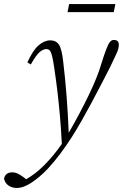

<svg xmlns="http://www.w3.org/2000/svg" viewBox="-100 -684 606 947"><path d="M-80 197Q-77 181 -66 173.5Q-55 166 -40 166Q-26 166 -13 172Q0 178 16 190L29 200Q75 174 117 132Q163 86 205 26Q201 -52 195.5 -113.5Q190 -175 183.5 -230.5Q177 -286 168 -346Q162 -387 157 -407.5Q152 -428 145.5 -435Q139 -442 128 -442Q114 -442 96.5 -428Q79 -414 52 -366L35 -376Q62 -436 90.5 -460.5Q119 -485 148 -485Q176 -485 190.5 -464Q205 -443 212 -378Q222 -294 228.5 -209Q235 -124 239 -29Q297 -130 339 -217.5Q381 -305 399 -367Q415 -418 425 -443.5Q435 -469 443 -478Q451 -487 461 -487Q486 -487 486 -464Q486 -453 483 -441.5Q480 -430 470 -410Q457 -381 442.5 -352Q428 -323 405 -279Q375 -221 350 -174.5Q325 -128 302 -87.5Q279 -47 253 -6Q225 37 197.5 74Q170 111 135 149Q97 189 56.5 216Q16 243 -16 243Q-42 243 -59 230.5Q-76 218 -80 197ZM233 -624 241 -664H469L461 -624Z"/></svg>

Font: Source Serif Pro Light
Style: Italic
Weight: 300
Italic angle: -12°
Designer: Frank Grießhammer
Foundry: Adobe Systems Incorporated
Version: Version 3.001;hotconv 1.0.111;makeotfexe 2.5.65597